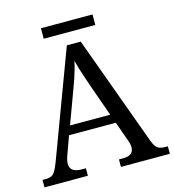

<svg xmlns="http://www.w3.org/2000/svg" viewBox="-121 -941 947 1043"><g transform="rotate(-15 352.5 -420.0)"><path d="M0 0V-42H19Q39 -42 51 -48Q63 -54 73 -71Q83 -88 95 -120L317 -714H395L621 -95Q629 -74 638 -62.5Q647 -51 660 -46.5Q673 -42 692 -42H705V0H430V-42H453Q483 -42 498 -53.5Q513 -65 513 -90Q513 -96 512 -101.5Q511 -107 509.5 -113.5Q508 -120 505 -127L465 -239H202L164 -134Q161 -126 159 -118Q157 -110 156 -103.5Q155 -97 155 -91Q155 -66 171.5 -54Q188 -42 221 -42H244V0ZM221 -289H447L385 -464Q375 -494 365.5 -521Q356 -548 348.5 -573Q341 -598 335 -622Q330 -598 323.5 -575.5Q317 -553 309 -528.5Q301 -504 289 -473ZM205 -781V-840H495V-781Z"/></g></svg>

Font: Noto Serif Khmer
Style: Regular
Weight: 400
Designer: Danh Hong and the Monotype Design Team
Foundry: Monotype Imaging Inc.
Version: Version 2.003